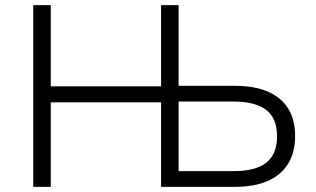

<svg xmlns="http://www.w3.org/2000/svg" viewBox="-20 -725 1226 745"><path d="M109 0V-705H177V-390H605V-705H673V-392H892Q966 -392 1018 -370Q1070 -348 1097.5 -305Q1125 -262 1125 -197Q1125 -133 1097.5 -89Q1070 -45 1018 -22.5Q966 0 892 0H605V-328H177V0ZM673 -61H886Q972 -61 1013.5 -94Q1055 -127 1055 -196Q1055 -266 1013 -298.5Q971 -331 886 -331H673Z"/></svg>

Font: Nunito Sans 8pt Light
Style: Regular
Weight: 300
Version: Version 3.101;gftools[0.9.27]